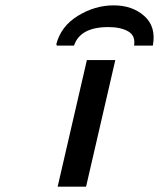

<svg xmlns="http://www.w3.org/2000/svg" viewBox="-20 -695 593 716"><path d="M192 -525Q192 -526 191 -527.5Q190 -529 190 -530Q207 -597 270.5 -636Q334 -675 404 -675Q474 -675 518.5 -635Q563 -595 550 -525H480Q486 -562 458 -578Q430 -594 384 -594Q279 -594 256 -525ZM195 1 304 -471H410L301 1Z"/></svg>

Font: Coval
Style: Medium Italic
Weight: 500
Foundry: Context Ltd
Version: Version 001.000